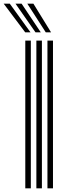

<svg xmlns="http://www.w3.org/2000/svg" viewBox="-87 -1020 357 1040"><path d="M170 0V-800H200V0ZM50 0V-800H80V0ZM110 0V-800H140V0ZM49.5 -845 -67 -1000H-34L78.2 -845ZM105.2 -845 -3 -1000H30L133.8 -845ZM160.8 -845 61 -1000H94L189.5 -845Z"/></svg>

Font: Big Shoulders Inline Text Black
Style: Regular
Weight: 900
Designer: Patric King
Foundry: XO Type Co
Version: Version 1.000